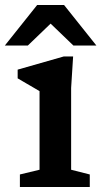

<svg xmlns="http://www.w3.org/2000/svg" viewBox="-32 -752 416 772"><path d="M262 -525 254 -398.5V-69.5L329 -50.5V0H48V-50.5L127 -69.5V-385.5Q121.5 -389 106.2 -397.8Q91 -406.5 72.8 -417.2Q54.5 -428 39 -437V-472L224.5 -525ZM-12.5 -569 117.5 -732H225.5L355.5 -569H263L171.5 -657L80 -569Z"/></svg>

Font: Newsreader 6pt Medium
Style: Regular
Weight: 500
Designer: Hugues Gentile
Foundry: Production Type
Version: Version 1.003; ttfautohint (v1.8.3)